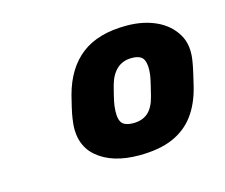

<svg xmlns="http://www.w3.org/2000/svg" viewBox="-54 -773 482 412"><g transform="rotate(-15 187.0 -567.0)"><path d="M210 -429Q150 -429 116.5 -458Q83 -487 92 -542Q93 -550 97 -567.5Q101 -585 103 -592Q118 -648 155 -676.5Q192 -705 255 -705Q292 -705 320.5 -692Q349 -679 364 -654Q379 -629 372 -592Q371 -585 367 -567.5Q363 -550 361 -542Q352 -505 333.5 -480Q315 -455 285 -442Q255 -429 210 -429ZM216 -499Q236 -499 248.5 -510Q261 -521 267 -545Q269 -553 272.5 -567.5Q276 -582 277 -589Q280 -611 274.5 -623Q269 -635 248 -635Q228 -635 215 -623Q202 -611 196 -589Q194 -582 190.5 -567.5Q187 -553 186 -545Q183 -521 189 -510Q195 -499 216 -499Z"/></g></svg>

Font: Rubik Light SemiBold
Style: Italic
Weight: 600
Italic angle: -12°
Version: Version 2.104